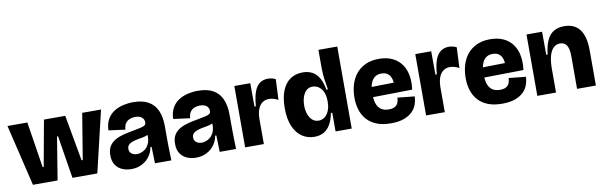

<svg xmlns="http://www.w3.org/2000/svg" viewBox="-48 -1159 5112 1627"><g transform="rotate(-10 2508.5 -346.0)"><path d="M135 0 9 -528H180L242 -133H251L323 -528H506L577 -133H587L652 -528H814L689 0H475L416 -368H407L347 0Z M980 14Q939 14 903.5 -1Q868 -16 846 -48Q824 -80 824 -132Q824 -180 843 -210Q862 -240 894 -258Q926 -276 967 -286.5Q1008 -297 1051 -304Q1097 -313 1121 -318.5Q1145 -324 1154.5 -332.5Q1164 -341 1164 -356Q1164 -384 1143.5 -400Q1123 -416 1087 -416Q1063 -416 1041 -407.5Q1019 -399 1004.5 -379Q990 -359 988 -324L845 -343Q847 -400 869 -438.5Q891 -477 926.5 -499.5Q962 -522 1005 -532Q1048 -542 1092 -542Q1172 -542 1222.5 -513.5Q1273 -485 1297.5 -430Q1322 -375 1322 -295V-205Q1322 -171 1322.5 -136.5Q1323 -102 1324 -68Q1325 -34 1326 0H1185Q1184 -32 1183 -67.5Q1182 -103 1181 -142H1171Q1164 -99 1138.5 -63.5Q1113 -28 1072.5 -7Q1032 14 980 14ZM1049 -103Q1066 -103 1085.5 -109.5Q1105 -116 1122 -130Q1139 -144 1151 -167.5Q1163 -191 1165 -225V-265H1190Q1179 -253 1159 -245Q1139 -237 1116 -233Q1093 -229 1070 -224.5Q1047 -220 1027.5 -212.5Q1008 -205 996 -192.5Q984 -180 984 -158Q984 -132 1003 -117.5Q1022 -103 1049 -103Z M1537 14Q1496 14 1460.5 -1Q1425 -16 1403 -48Q1381 -80 1381 -132Q1381 -180 1400 -210Q1419 -240 1451 -258Q1483 -276 1524 -286.5Q1565 -297 1608 -304Q1654 -313 1678 -318.5Q1702 -324 1711.5 -332.5Q1721 -341 1721 -356Q1721 -384 1700.5 -400Q1680 -416 1644 -416Q1620 -416 1598 -407.5Q1576 -399 1561.5 -379Q1547 -359 1545 -324L1402 -343Q1404 -400 1426 -438.5Q1448 -477 1483.5 -499.5Q1519 -522 1562 -532Q1605 -542 1649 -542Q1729 -542 1779.5 -513.5Q1830 -485 1854.5 -430Q1879 -375 1879 -295V-205Q1879 -171 1879.5 -136.5Q1880 -102 1881 -68Q1882 -34 1883 0H1742Q1741 -32 1740 -67.5Q1739 -103 1738 -142H1728Q1721 -99 1695.5 -63.5Q1670 -28 1629.5 -7Q1589 14 1537 14ZM1606 -103Q1623 -103 1642.5 -109.5Q1662 -116 1679 -130Q1696 -144 1708 -167.5Q1720 -191 1722 -225V-265H1747Q1736 -253 1716 -245Q1696 -237 1673 -233Q1650 -229 1627 -224.5Q1604 -220 1584.5 -212.5Q1565 -205 1553 -192.5Q1541 -180 1541 -158Q1541 -132 1560 -117.5Q1579 -103 1606 -103Z M1961 0V-275V-528H2098L2099 -327H2111Q2117 -407 2135 -453.5Q2153 -500 2182.5 -520Q2212 -540 2251 -540Q2266 -540 2283 -536.5Q2300 -533 2317 -524L2309 -347Q2289 -358 2269 -363.5Q2249 -369 2231 -369Q2197 -369 2173 -351.5Q2149 -334 2136 -300.5Q2123 -267 2122 -218V0Z M2556 14Q2497 14 2450 -17.5Q2403 -49 2376 -112Q2349 -175 2349 -269Q2349 -356 2373 -417Q2397 -478 2442 -509.5Q2487 -541 2550 -541Q2597 -541 2632 -522.5Q2667 -504 2690 -464.5Q2713 -425 2724 -362H2737Q2732 -396 2726.5 -428.5Q2721 -461 2718.5 -490.5Q2716 -520 2716 -545V-706H2878V-207V0H2739V-161H2727Q2716 -102 2693.5 -63.5Q2671 -25 2637 -5.5Q2603 14 2556 14ZM2614 -115Q2636 -115 2655 -125Q2674 -135 2688 -154Q2702 -173 2709.5 -199Q2717 -225 2717 -258V-269Q2717 -295 2711.5 -317.5Q2706 -340 2696 -357Q2686 -374 2672.5 -385.5Q2659 -397 2643.5 -402.5Q2628 -408 2612 -408Q2580 -408 2558.5 -388Q2537 -368 2526 -334.5Q2515 -301 2515 -261Q2515 -220 2527 -187Q2539 -154 2561 -134.5Q2583 -115 2614 -115Z M3216 14Q3143 14 3092 -6.5Q3041 -27 3008.5 -63.5Q2976 -100 2961 -148.5Q2946 -197 2946 -253Q2946 -312 2961.5 -364.5Q2977 -417 3009 -456.5Q3041 -496 3090 -519Q3139 -542 3205 -542Q3272 -542 3320.5 -519.5Q3369 -497 3399 -455.5Q3429 -414 3439 -358Q3449 -302 3440 -236L3048 -230V-317L3326 -322L3294 -274Q3300 -321 3291 -352.5Q3282 -384 3260.5 -400Q3239 -416 3206 -416Q3170 -416 3146.5 -397Q3123 -378 3112 -343Q3101 -308 3101 -260Q3101 -179 3130.5 -142Q3160 -105 3216 -105Q3241 -105 3257.5 -111Q3274 -117 3284.5 -128.5Q3295 -140 3299.5 -156Q3304 -172 3305 -191L3451 -176Q3450 -142 3438.5 -108.5Q3427 -75 3400 -47.5Q3373 -20 3327.5 -3Q3282 14 3216 14Z M3518 0V-275V-528H3655L3656 -327H3668Q3674 -407 3692 -453.5Q3710 -500 3739.5 -520Q3769 -540 3808 -540Q3823 -540 3840 -536.5Q3857 -533 3874 -524L3866 -347Q3846 -358 3826 -363.5Q3806 -369 3788 -369Q3754 -369 3730 -351.5Q3706 -334 3693 -300.5Q3680 -267 3679 -218V0Z M4173 14Q4100 14 4049 -6.5Q3998 -27 3965.5 -63.5Q3933 -100 3918 -148.5Q3903 -197 3903 -253Q3903 -312 3918.5 -364.5Q3934 -417 3966 -456.5Q3998 -496 4047 -519Q4096 -542 4162 -542Q4229 -542 4277.5 -519.5Q4326 -497 4356 -455.5Q4386 -414 4396 -358Q4406 -302 4397 -236L4005 -230V-317L4283 -322L4251 -274Q4257 -321 4248 -352.5Q4239 -384 4217.5 -400Q4196 -416 4163 -416Q4127 -416 4103.5 -397Q4080 -378 4069 -343Q4058 -308 4058 -260Q4058 -179 4087.5 -142Q4117 -105 4173 -105Q4198 -105 4214.5 -111Q4231 -117 4241.5 -128.5Q4252 -140 4256.5 -156Q4261 -172 4262 -191L4408 -176Q4407 -142 4395.5 -108.5Q4384 -75 4357 -47.5Q4330 -20 4284.5 -3Q4239 14 4173 14Z M4475 0V-304V-528H4609L4610 -330H4622Q4630 -402 4651 -449Q4672 -496 4709 -519Q4746 -542 4801 -542Q4889 -542 4934 -482.5Q4979 -423 4979 -302V0H4817V-282Q4817 -344 4798.5 -374Q4780 -404 4741 -404Q4709 -404 4685.5 -382.5Q4662 -361 4649 -316.5Q4636 -272 4636 -202V0Z"/></g></svg>

Font: Bricolage Grotesque 72pt ExtraBold
Style: Regular
Weight: 800
Designer: Mathieu Triay
Foundry: Atelier Triay
Version: Version 1.001;gftools[0.9.33.dev8+g029e19f]